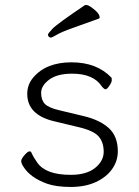

<svg xmlns="http://www.w3.org/2000/svg" viewBox="-20 -728 550 761"><path d="M166 0Q100 -24 73 -67Q64 -81 64 -89.5Q64 -98 77 -113Q90 -128 96.5 -128Q103 -128 104 -124Q113 -104 128 -83Q162 -35 260 -35Q323 -35 357 -62.5Q391 -90 391 -126.5Q391 -163 372 -186Q353 -209 296 -223L196 -247Q88 -272 88 -356Q88 -393 112 -421Q163 -481 263.5 -481Q364 -481 422 -420Q423 -418 423 -410Q423 -402 413.5 -388Q404 -374 398.5 -374Q393 -374 384 -385Q351 -436 266 -436Q206 -436 174.5 -412Q143 -388 143 -360Q143 -332 157.5 -316.5Q172 -301 215 -291L311 -268Q375 -253 411 -220.5Q447 -188 447 -128Q447 -90 424.5 -58Q402 -26 360 -6.5Q318 13 260.5 13Q203 13 166 0ZM384 -385ZM188 -614Q206 -633 317 -708H324Q329 -708 341 -700Q375 -676 375 -659Q375 -655 371 -654Q322 -636 273.5 -619Q225 -602 205.5 -590.5Q186 -579 181.5 -579Q177 -579 173.5 -582.5Q170 -586 170 -590.5Q170 -595 188 -614Z"/></svg>

Font: LXGW WenKai TC Light
Style: Regular
Weight: 300
Designer: LXGW / Fontworks Inc.
Foundry: LXGW / Fontworks Inc.
Version: Version 1.330